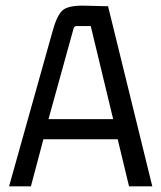

<svg xmlns="http://www.w3.org/2000/svg" viewBox="-20 -657 568 677"><path d="M517 0H435L395 -166H133L89 0H12L164 -542Q180 -602 200 -620Q220 -638 275 -637L361 -635ZM239 -555 151 -237H379L300 -565H249Q241 -565 239 -555Z"/></svg>

Font: Gemunu Libre
Style: Regular
Weight: 400
Designer: Puspanada Ekanayake, Sola Matas, Pathum Egodawatta, Kosala Senevirathne
Foundry: mooniak
Version: Version 1.100